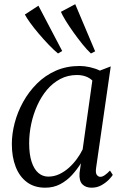

<svg xmlns="http://www.w3.org/2000/svg" viewBox="-20 -862 587 892"><path d="M426.5 -82.5Q423 -58 430 -49.2Q437 -40.5 446 -40.5Q455.5 -40.5 466.5 -48Q477.5 -55.5 491 -69.5L504 -49.5Q500 -42.5 486.5 -28.2Q473 -14 452.2 -2Q431.5 10 405.5 10Q378 10 362.5 -6Q347 -22 349.5 -58L356 -103.5Q338.5 -75.5 314.8 -49.2Q291 -23 260 -6.5Q229 10 190 10Q139.5 10 105 -15.8Q70.5 -41.5 52.8 -87.2Q35 -133 35 -193Q35 -240 48.2 -290.8Q61.5 -341.5 87.5 -388.5Q113.5 -435.5 151.5 -473.5Q189.5 -511.5 239.2 -533.5Q289 -555.5 350 -555.5Q372.5 -555.5 398 -549.8Q423.5 -544 444 -534L494.5 -553.5ZM409 -488Q396 -500.5 377.8 -507Q359.5 -513.5 337.5 -513.5Q295 -513.5 260 -495Q225 -476.5 198.2 -444.8Q171.5 -413 153 -372Q134.5 -331 125 -286Q115.5 -241 115.5 -196.5Q115.5 -145 126.8 -110.5Q138 -76 158 -58.8Q178 -41.5 204 -41.5Q231.5 -41.5 255.8 -53Q280 -64.5 300.5 -83Q321 -101.5 337.2 -123.8Q353.5 -146 364 -168ZM249.5 -613.5Q230.5 -629 207 -653.5Q183.5 -678 160.5 -705Q137.5 -732 120.2 -756Q103 -780 95.5 -794.5L158.5 -835.5L269 -625ZM402.5 -613.5Q384 -630.5 362.8 -657Q341.5 -683.5 321 -712.2Q300.5 -741 285 -766.2Q269.5 -791.5 263 -807L329.5 -842.5L422 -623.5Z"/></svg>

Font: Merriweather 48pt Light
Style: Italic
Weight: 300
Italic angle: -7.8°
Version: Version 2.101